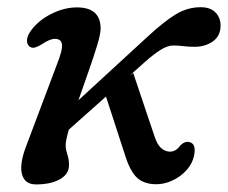

<svg xmlns="http://www.w3.org/2000/svg" viewBox="-20 -488 616 519"><path d="M252 -410.5Q252 -397 242.8 -366Q233.5 -335 219.5 -295.5Q205.5 -256 192 -217L378 -388Q424.5 -431 456 -449.8Q487.5 -468.5 522.5 -468.5Q550 -468.5 564 -452.8Q578 -437 576 -413Q574 -388.5 553.8 -375Q533.5 -361.5 506 -361.5Q489 -361.5 476.2 -363.2Q463.5 -365 448 -365Q433 -365 414.2 -353.2Q395.5 -341.5 374 -322.5L329 -282.5L340 -291L398 -118.5Q405 -98 414 -89.2Q423 -80.5 434.5 -78.5Q454 -75.5 468 -95.5Q480.5 -107.5 493.5 -103.5Q509.5 -98.5 505.5 -72.5Q502 -48.5 485 -29Q468 -9.5 443.2 1.2Q418.5 12 391.5 9.5Q363 6.5 347 -11Q331 -28.5 320 -62.5L266.5 -227L166 -137.5Q157.5 -107.5 157.5 -95.5Q157.5 -84.5 162 -71Q166.5 -57.5 166.5 -41.5Q166.5 -17.5 142 -3.5Q117.5 10.5 77 10.5Q46.5 10.5 39.2 -18Q32 -46.5 53 -99L133 -311.5Q149.5 -352.5 147.5 -367.8Q145.5 -383 128.5 -383Q114.5 -383 92.5 -368Q82.5 -362 75.2 -359.8Q68 -357.5 61.5 -361Q53.5 -366 53 -377.2Q52.5 -388.5 61 -401.5Q81 -431 116.8 -449.5Q152.5 -468 188 -468Q252 -468 252 -410.5Z"/></svg>

Font: Fraunces 9pt S100
Style: Italic
Weight: 400
Italic angle: -16°
Version: Version 1.000; ttfautohint (v1.8.3)